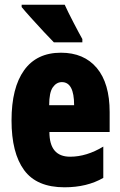

<svg xmlns="http://www.w3.org/2000/svg" viewBox="-20 -786 511 816"><path d="M72 -766V-756Q85 -740 112 -710Q139 -680 166.5 -650.5Q194 -621 209 -606H330V-620Q318 -641 293 -689Q268 -737 255 -766ZM29 -274Q29 -136 82.5 -63Q136 10 254 10Q350 10 419 -30V-163Q348 -120 278 -120Q190 -120 190 -225H446V-310Q446 -432 391.5 -497Q337 -562 239 -562Q136 -562 82.5 -487.5Q29 -413 29 -274ZM295 -339H189Q189 -393 204.5 -415Q220 -437 243 -437Q295 -437 295 -339Z"/></svg>

Font: Noto Sans Display Condensed Black
Style: Regular
Weight: 900
Width: 3
Designer: Monotype Design team
Foundry: Monotype Imaging Inc.
Version: 1.000